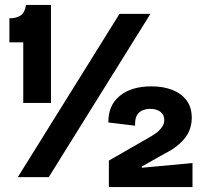

<svg xmlns="http://www.w3.org/2000/svg" viewBox="-20 -716 819 776"><path d="M74 -300V-545H18V-642Q47 -642 64 -654Q81 -666 85 -696H186V-300ZM52 0 463 -660H588L177 0ZM420 40V-67L589 -164Q605 -173 617 -183Q629 -193 636.5 -205Q644 -217 644 -231Q644 -252 628.5 -264Q613 -276 587 -276Q570 -276 555 -269.5Q540 -263 532.5 -248.5Q525 -234 526 -208L418 -221Q417 -290 464 -328.5Q511 -367 592 -367Q639 -367 675.5 -353Q712 -339 733.5 -311Q755 -283 755 -240Q755 -218 748.5 -197.5Q742 -177 728.5 -159.5Q715 -142 695 -126Q675 -110 649 -97L553 -43V-38L758 -57V40Z"/></svg>

Font: Bricolage Grotesque 96pt ExtraBold 96pt SemiBold
Style: Regular
Weight: 600
Version: Version 1.001;gftools[0.9.33.dev8+g029e19f]